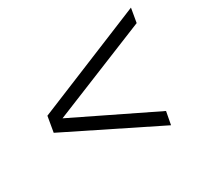

<svg xmlns="http://www.w3.org/2000/svg" viewBox="-102 -669 712 685"><g transform="rotate(-30 254.0 -326.5)"><path d="M508 -544 498 -486 99 -324 432 -162 422 -109 46 -295 57 -359Z"/></g></svg>

Font: TypoPRO Montserrat Alternates
Style: Italic
Weight: 300
Italic angle: -11.3°
Designer: Julieta Ulanovsky
Foundry: Julieta Ulanovsky
Version: Version 6.001